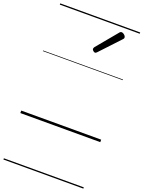

<svg xmlns="http://www.w3.org/2000/svg" viewBox="-222 -983 1088 1456"><g transform="rotate(20 322.5 -255.0)"><path d="M374 -624Q368 -624 359.5 -631.5Q351 -639 351 -646Q351 -650 352.5 -653.5Q354 -657 357 -662L494 -827Q499 -834 503.5 -836.5Q508 -839 513 -839Q520 -839 528 -834Q536 -829 541.5 -822Q547 -815 547 -808Q547 -803 545.5 -800Q544 -797 539 -792L391 -634Q383 -624 374 -624ZM0 365H645V375H0ZM0 -20H645V0H0ZM0 -505H645V-500H0ZM0 -885H645V-875H0Z"/></g></svg>

Font: Playwrite AT Guides
Style: Italic
Weight: 400
Italic angle: -13.0072°
Designer: Veronika Burian, José Scaglione
Foundry: TypeTogether
Version: Version 1.002